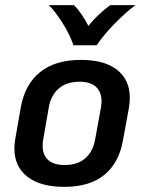

<svg xmlns="http://www.w3.org/2000/svg" viewBox="-20 -715 561 747"><path d="M36 -137Q36 -154 39 -172L61 -298Q77 -387 136 -434.5Q195 -482 295 -482Q387 -482 436 -443Q485 -404 485 -335Q485 -318 482 -298L459 -172Q444 -83 387 -35.5Q330 12 230 12Q137 12 86.5 -27.5Q36 -67 36 -137ZM350 -172 373 -298Q375 -314 375 -321Q375 -357 353.5 -377Q332 -397 289 -397Q239 -397 208.5 -370.5Q178 -344 170 -298L148 -172Q146 -163 146 -147Q146 -112 167.5 -92.5Q189 -73 232 -73Q282 -73 312 -99.5Q342 -126 350 -172ZM170 -695H268Q297 -666 324 -614Q340 -635 363.5 -657Q387 -679 409 -695H507Q474 -671 430 -627Q386 -583 356 -539H266Q250 -584 221.5 -628.5Q193 -673 170 -695Z"/></svg>

Font: KoHo SemiBold
Style: Italic
Weight: 600
Italic angle: -10°
Version: Version 1.000; ttfautohint (v1.6)